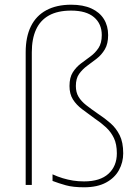

<svg xmlns="http://www.w3.org/2000/svg" viewBox="-20 -785 594 815"><path d="M439 -636Q439 -599 425 -575.5Q411 -552 391 -536.5Q371 -521 350.5 -506Q330 -491 316 -471.5Q302 -452 302 -420Q302 -393 313.5 -374Q325 -355 346 -338.5Q367 -322 396 -302Q425 -283 449 -262Q473 -241 488 -211Q503 -181 503 -134Q503 -96 485 -63Q467 -30 430 -10Q393 10 337 10Q290 10 259.5 1.5Q229 -7 203 -17V-45Q225 -35 246.5 -28.5Q268 -22 290 -18.5Q312 -15 337 -15Q405 -15 440.5 -47.5Q476 -80 476 -134Q476 -173 463.5 -199Q451 -225 430 -244.5Q409 -264 382 -282Q353 -303 328.5 -321.5Q304 -340 289.5 -363Q275 -386 275 -420Q275 -456 289 -478Q303 -500 323.5 -515.5Q344 -531 364 -545.5Q384 -560 398 -581Q412 -602 412 -636Q412 -684 379 -712Q346 -740 282 -740Q225 -740 188 -719.5Q151 -699 133 -659.5Q115 -620 115 -563V0H89V-563Q89 -628 111 -673Q133 -718 176.5 -741.5Q220 -765 282 -765Q333 -765 368 -749Q403 -733 421 -704Q439 -675 439 -636Z"/></svg>

Font: Noto Sans Khmer Thin
Style: Regular
Weight: 250
Version: Version 2.003